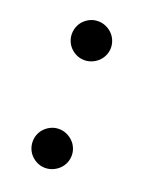

<svg xmlns="http://www.w3.org/2000/svg" viewBox="-104 -552 487 623"><g transform="rotate(20 140.0 -241.0)"><path d="M195.8 -55.2Q195.8 -41 190.4 -28.8Q185.1 -16.6 175.8 -7.6Q166.5 1.5 154.1 6.8Q141.6 12.2 127.9 12.2Q113.8 12.2 101.8 6.8Q89.8 1.5 80.6 -7.6Q71.3 -16.6 66.2 -28.8Q61 -41 61 -55.2Q61 -68.8 66.2 -81.1Q71.3 -93.3 80.6 -102.3Q89.8 -111.3 101.8 -116.7Q113.8 -122.1 127.9 -122.1Q141.6 -122.1 154.1 -116.7Q166.5 -111.3 175.8 -102.3Q185.1 -93.3 190.4 -81.1Q195.8 -68.8 195.8 -55.2ZM195.8 -426.8Q195.8 -413.1 190.4 -400.9Q185.1 -388.7 175.8 -379.6Q166.5 -370.6 154.1 -365.2Q141.6 -359.9 127.9 -359.9Q113.8 -359.9 101.8 -365.2Q89.8 -370.6 80.6 -379.6Q71.3 -388.7 66.2 -400.9Q61 -413.1 61 -426.8Q61 -440.4 66.2 -452.9Q71.3 -465.3 80.6 -474.4Q89.8 -483.4 101.8 -488.8Q113.8 -494.1 127.9 -494.1Q141.6 -494.1 154.1 -488.8Q166.5 -483.4 175.8 -474.4Q185.1 -465.3 190.4 -452.9Q195.8 -440.4 195.8 -426.8Z"/></g></svg>

Font: BabelStone Ogham
Style: Italic
Weight: 400
Italic angle: -30°
Designer: Andrew West
Foundry: BabelStone
Version: Version 2.02 March 14, 2022